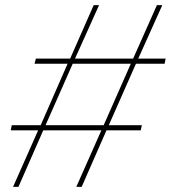

<svg xmlns="http://www.w3.org/2000/svg" viewBox="-20 -730 667 750"><path d="M623 -481H511L405 -241H534L530 -221H396L299 0H278L376 -221H149L52 0H31L129 -221H22L26 -241H139L244 -481H115L120 -501H254L346 -710H367L273 -501H500L593 -710H614L520 -501H627ZM385 -241 491 -481H264L158 -241Z"/></svg>

Font: Raleway Thin Thin
Style: Italic
Weight: 250
Italic angle: -12°
Version: Version 4.026